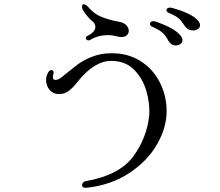

<svg xmlns="http://www.w3.org/2000/svg" viewBox="-20 -824 1040 908"><path d="M399 -633Q393 -633 389.5 -636Q386 -639 386 -644Q386 -651 395 -655Q412 -663 421.5 -674Q431 -685 431 -697Q431 -714 413 -727Q405 -733 393.5 -747Q382 -761 375 -772Q368 -783 368 -793Q368 -804 376 -804Q385 -804 398 -790Q424 -759 459 -744.5Q494 -730 548 -720Q567 -716 578 -704Q589 -692 589 -678Q589 -666 580 -657.5Q571 -649 554 -649Q541 -649 529 -653Q511 -658 491 -658Q445 -658 408 -636Q404 -633 399 -633ZM926 -705Q926 -694 916.5 -687Q907 -680 893 -680Q877 -680 864 -690Q855 -697 847 -711Q837 -726 825 -737Q813 -748 783 -761Q767 -767 767 -776Q767 -781 771.5 -784.5Q776 -788 784 -788Q791 -788 800 -785Q866 -766 896 -744.5Q926 -723 926 -705ZM843 -634Q843 -623 833.5 -616Q824 -609 811 -609Q795 -609 785 -620Q776 -629 771 -641Q761 -658 748.5 -669.5Q736 -681 703 -696Q689 -702 689 -712Q689 -717 693.5 -720.5Q698 -724 705 -724Q710 -724 722 -720Q786 -697 814.5 -674.5Q843 -652 843 -634ZM368 51Q368 45 373.5 39Q379 33 389 32Q545 4 610 -84Q675 -172 686 -281Q689 -335 672 -394Q655 -453 614 -494.5Q573 -536 506 -536Q425 -536 346 -436Q325 -409 305 -394Q285 -379 260 -379Q232 -379 215 -398.5Q198 -418 198 -446Q198 -456 201 -466Q210 -493 224 -493Q229 -493 232 -488Q235 -483 233 -476Q230 -467 230 -460Q230 -446 242 -446Q252 -446 261 -451.5Q270 -457 280.5 -466Q291 -475 299 -481Q305 -485 337.5 -511.5Q370 -538 413.5 -555Q457 -572 503 -572Q581 -574 641.5 -537Q702 -500 735 -436Q768 -372 768 -298Q768 -221 723 -142Q678 -63 592 -6Q506 51 390 64Q379 65 373.5 61.5Q368 58 368 51Z"/></svg>

Font: Hina Mincho
Style: Regular
Weight: 400
Designer: satsuyako
Foundry: satsuyako
Version: Version 1.100